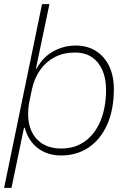

<svg xmlns="http://www.w3.org/2000/svg" viewBox="-23 -749 629 936"><path d="M-3 167 182 -729H218L152 -414H155Q187 -472 238 -499.5Q289 -527 347 -527Q389 -527 423 -512Q457 -497 481.5 -469Q506 -441 519 -402.5Q532 -364 532 -316Q532 -214 499.5 -141.5Q467 -69 409 -30Q351 9 274 9Q229 9 192.5 -8Q156 -25 132 -55.5Q108 -86 98 -126H94L33 167ZM275 -25Q344 -25 393 -61.5Q442 -98 468 -162.5Q494 -227 494 -312Q494 -367 476 -407.5Q458 -448 424.5 -470.5Q391 -493 342 -493Q288 -493 245 -471Q202 -449 173.5 -409Q145 -369 133 -315L121 -258Q107 -188 121.5 -135.5Q136 -83 175.5 -54Q215 -25 275 -25Z"/></svg>

Font: Mona Sans
Style: Italic
Weight: 200
Italic angle: -11.6951°
Designer: Deni Anggara
Foundry: GitHub
Version: Version 2.000